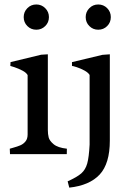

<svg xmlns="http://www.w3.org/2000/svg" viewBox="-20 -692 588 862"><path d="M199.7 -615.2Q199.7 -591.3 183.1 -575Q166.5 -558.6 143.1 -558.6Q119.1 -558.6 102.8 -575Q86.4 -591.3 86.4 -615.2Q86.4 -638.7 102.8 -655.3Q119.1 -671.9 143.1 -671.9Q166.5 -671.9 183.1 -655.3Q199.7 -638.7 199.7 -615.2ZM26.4 -396 27.3 -413.1 164.6 -446.3 194.8 -448.2V-107.4Q194.8 -90.3 198.5 -75.2Q202.1 -60.1 220.9 -44.4Q239.7 -28.8 280.3 -24.4Q280.3 -8.3 279.8 0H24.9Q23.9 -8.8 23.9 -24.4L37.6 -28.3Q59.1 -34.2 72.3 -40Q85.4 -45.9 94.7 -57.4Q104 -68.8 104 -88.4V-355Q97.7 -366.2 80.3 -375.2Q63 -384.3 44.7 -390.4Q26.4 -396.5 26.4 -396ZM477.5 -615.2Q477.5 -591.3 461.2 -575Q444.8 -558.6 420.9 -558.6Q397.5 -558.6 381.1 -575Q364.7 -591.3 364.7 -615.2Q364.7 -638.7 381.1 -655.3Q397.5 -671.9 420.9 -671.9Q444.8 -671.9 461.2 -655.3Q477.5 -638.7 477.5 -615.2ZM303.2 -396V-413.1L439.9 -445.8L473.1 -448.2V-61Q473.1 42.5 427.5 91.6Q381.8 140.6 291 150.4L283.7 122.1Q326.2 103 345 86.4Q363.8 69.8 371.6 42Q379.4 14.2 382.3 -43V-355.5Q376 -366.2 358.9 -375.5Q341.8 -384.8 324.5 -390.4Q307.1 -396 303.2 -396Z"/></svg>

Font: Radley
Style: Regular
Weight: 400
Designer: Vernon Adams
Foundry: Vernon Adams
Version: Version 1.003; ttfautohint (v1.6)